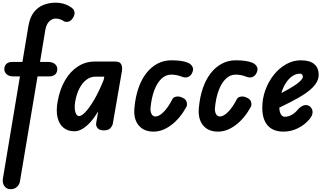

<svg xmlns="http://www.w3.org/2000/svg" viewBox="-24 -948 2340 1396"><path d="M55 427.5Q31 427.5 17.2 415.2Q3.5 403 -1.2 386Q-6 369 -3.5 354L121 -392.5H72Q42.5 -392.5 25 -407.5Q7.5 -422.5 7.5 -445.5Q7.5 -468 21.8 -482.8Q36 -497.5 65.5 -497.5H139L182 -756Q193 -823 223.2 -860.5Q253.5 -898 294.8 -913.2Q336 -928.5 379.5 -928.5Q412 -928.5 440.8 -919.8Q469.5 -911 495 -893.5Q511.5 -882.5 516.8 -864Q522 -845.5 508.5 -821.5Q493.5 -795 472.8 -790.5Q452 -786 440.5 -794Q430.5 -800.5 415 -806.8Q399.5 -813 379.5 -813Q356 -813 334.5 -793Q313 -773 305 -727.5L267 -497.5H326.5Q357.5 -497.5 375 -482.8Q392.5 -468 392.5 -445.5Q392.5 -421 377 -406.8Q361.5 -392.5 333 -392.5H249L121 371Q117.5 393.5 99.5 410.5Q81.5 427.5 55 427.5Z M517 6.5Q469 6.5 437.2 -19.8Q405.5 -46 394.2 -94.8Q383 -143.5 395 -210Q411 -299.5 449.2 -364.5Q487.5 -429.5 542.8 -465Q598 -500.5 664.5 -500.5H816Q846.5 -500.5 857.2 -480.8Q868 -461 862 -428.5L796 -47.5Q793.5 -34 779.5 -17Q765.5 0 729.5 0Q698.5 0 685 -17Q671.5 -34 675.5 -55L690 -138Q663 -93 633.8 -60.5Q604.5 -28 575.2 -10.8Q546 6.5 517 6.5ZM551 -104Q569.5 -104 598.8 -135.2Q628 -166.5 662.2 -225.2Q696.5 -284 729.5 -366.5L734.5 -390.5H668.5Q633.5 -390.5 604 -368Q574.5 -345.5 553.5 -305.2Q532.5 -265 523 -210.5Q515 -163 523.8 -133.5Q532.5 -104 551 -104Z M1092.5 9Q1020.5 9 983 -38Q945.5 -85 953.5 -164.5Q960.5 -243 982.5 -306.8Q1004.5 -370.5 1039.8 -415.8Q1075 -461 1121 -485.2Q1167 -509.5 1221 -509.5Q1258.5 -509.5 1289 -505.5Q1319.5 -501.5 1343 -491.5Q1352.5 -488 1363.2 -478.8Q1374 -469.5 1378.5 -454.8Q1383 -440 1373 -418Q1362.5 -395.5 1342.8 -388Q1323 -380.5 1299.5 -390Q1279 -398 1258.8 -401.8Q1238.5 -405.5 1221 -405.5Q1181.5 -405.5 1150 -375.8Q1118.5 -346 1098 -292Q1077.5 -238 1070.5 -164.5Q1068 -138 1077.8 -119.5Q1087.5 -101 1105.5 -101Q1133.5 -101 1166.8 -135Q1200 -169 1229.5 -227Q1236.5 -241.5 1258.2 -245.5Q1280 -249.5 1305 -236.5Q1329.5 -225 1333.8 -204.2Q1338 -183.5 1332 -172.5Q1286.5 -88.5 1222.5 -39.8Q1158.5 9 1092.5 9Z M1561 9Q1489 9 1451.5 -38Q1414 -85 1422 -164.5Q1429 -243 1451 -306.8Q1473 -370.5 1508.2 -415.8Q1543.5 -461 1589.5 -485.2Q1635.5 -509.5 1689.5 -509.5Q1727 -509.5 1757.5 -505.5Q1788 -501.5 1811.5 -491.5Q1821 -488 1831.8 -478.8Q1842.5 -469.5 1847 -454.8Q1851.5 -440 1841.5 -418Q1831 -395.5 1811.2 -388Q1791.5 -380.5 1768 -390Q1747.5 -398 1727.2 -401.8Q1707 -405.5 1689.5 -405.5Q1650 -405.5 1618.5 -375.8Q1587 -346 1566.5 -292Q1546 -238 1539 -164.5Q1536.5 -138 1546.2 -119.5Q1556 -101 1574 -101Q1602 -101 1635.2 -135Q1668.5 -169 1698 -227Q1705 -241.5 1726.8 -245.5Q1748.5 -249.5 1773.5 -236.5Q1798 -225 1802.2 -204.2Q1806.5 -183.5 1800.5 -172.5Q1755 -88.5 1691 -39.8Q1627 9 1561 9Z M2037.5 9Q1961.5 9 1922.2 -35.8Q1883 -80.5 1883 -164Q1883 -232.5 1906 -294.8Q1929 -357 1968.2 -405.5Q2007.5 -454 2057.8 -481.8Q2108 -509.5 2163 -509.5Q2227.5 -509.5 2260.2 -482.5Q2293 -455.5 2293 -404Q2293 -380 2282.2 -357.5Q2271.5 -335 2251.2 -314Q2231 -293 2203 -273.2Q2175 -253.5 2140.5 -234Q2116.5 -220 2080.5 -201.8Q2044.5 -183.5 2007 -165.5Q2007 -157 2008 -149.8Q2009 -142.5 2010.5 -136Q2014 -120.5 2023.5 -109.8Q2033 -99 2046.5 -99Q2071 -99 2095.8 -112.2Q2120.5 -125.5 2140 -149.5Q2162 -175 2185.8 -182Q2209.5 -189 2228.5 -174.5Q2238 -167.5 2244.2 -154.2Q2250.5 -141 2247.8 -122.8Q2245 -104.5 2227 -82.5Q2192.5 -40.5 2142.2 -15.8Q2092 9 2037.5 9ZM2021.5 -271.5Q2037 -279.5 2053 -288.5Q2069 -297.5 2084.5 -306Q2114 -323 2134.5 -338.2Q2155 -353.5 2166.5 -366.8Q2178 -380 2178 -391Q2178 -399 2173 -405.8Q2168 -412.5 2158.5 -412.5Q2128 -412.5 2101.2 -394.2Q2074.5 -376 2054.2 -344.2Q2034 -312.5 2021.5 -271.5Z"/></svg>

Font: Edu AU VIC WA NT Hand SemiBold
Style: Regular
Weight: 600
Version: Version 1.001